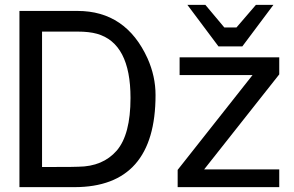

<svg xmlns="http://www.w3.org/2000/svg" viewBox="-20 -770 1210 790"><path d="M903 -657 825 -750H751L879 -579H977L1105 -750H1033L953 -657ZM719 -534V-461H1019L711 -71V0H1129V-73H820L1129 -464V-534ZM587 -530Q498 -725 299 -725H60V0H286Q620 0 620 -379Q620 -456 587 -530ZM153 -83V-640H299Q347 -640 379 -631Q517 -592 517 -367Q517 -216 460 -150Q403 -85 303 -84Q288 -83 211 -83Z"/></svg>

Font: Sawarabi Gothic
Style: Regular
Weight: 400
Designer: mshio (mshio@users.sourceforge.jp)
Version: Version 20141215